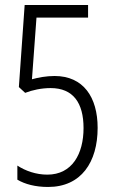

<svg xmlns="http://www.w3.org/2000/svg" viewBox="-20 -734 452 763"><path d="M197 -432C164 -432 132 -426 107 -419L125 -664H330V-714H78L55 -388L80 -365C108 -376 145 -384 181 -384C271 -384 312 -325 312 -225C312 -123 267 -40 168 -40C123 -40 81 -55 49 -76V-20C79 -2 121 9 171 9C303 9 368 -90 368 -226C368 -348 311 -432 197 -432Z"/></svg>

Font: Noto Sans Georgian ExtraCondensed Light
Style: Regular
Weight: 300
Width: 2
Designer: Monotype Design Team, Akaki Razmadze
Foundry: Google LLC
Version: Version 2.005